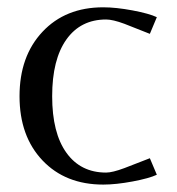

<svg xmlns="http://www.w3.org/2000/svg" viewBox="-20 -495 481 523"><path d="M407.2 -448.2 388.2 -402.8 318.8 -430.2Q287.1 -441.9 269 -441.9Q199.7 -441.9 160.9 -387.5Q122.1 -333 122.1 -232.9Q122.1 -132.8 160.9 -78.9Q199.7 -24.9 269 -24.9Q286.1 -24.9 318.8 -37.1L388.2 -64L407.2 -19Q386.7 -9.3 341.3 -0.7Q295.9 7.8 261.2 7.8Q158.2 7.8 95.7 -58.1Q33.2 -124 33.2 -232.9Q33.2 -341.8 95.7 -408.4Q158.2 -475.1 261.2 -475.1Q295.9 -475.1 341.3 -466.6Q386.7 -458 407.2 -448.2Z"/></svg>

Font: Resagokr
Style: Regular
Weight: 500
Designer: gluk
Foundry: gluk
Version: Version 0.95